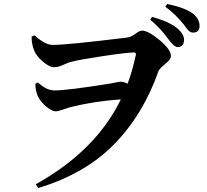

<svg xmlns="http://www.w3.org/2000/svg" viewBox="-20 -867 1040 966"><path d="M139 -683 154 -689Q207 -641 246 -641Q318 -641 619 -678Q639 -680 660.5 -696.5Q682 -713 695 -713Q725 -713 782.5 -665.5Q840 -618 840 -585Q840 -568 811 -545Q782 -522 777 -508Q700 -290 554 -141Q408 8 172 79L160 60Q462 -108 588 -367Q456 -358 339 -329Q326 -326 299.5 -316.5Q273 -307 261 -307Q239 -307 209.5 -333.5Q180 -360 170 -384Q158 -412 158 -446L171 -452Q214 -412 254 -412Q319 -412 537 -447Q580 -456 586 -456Q602 -456 622 -446Q645 -506 663 -589Q667 -603 654 -603Q619 -603 496.5 -584.5Q374 -566 335 -555Q321 -551 304.5 -543.5Q288 -536 277 -532.5Q266 -529 254 -529Q228 -529 195.5 -557Q163 -585 151 -615Q139 -646 139 -683ZM736 -768 745 -782Q836 -757 876 -721Q906 -694 906 -666Q906 -650 897.5 -640Q889 -630 874 -630Q856 -630 827 -670Q792 -720 736 -768ZM812 -833 821 -847Q909 -829 950 -799Q984 -772 984 -737Q984 -703 951 -703Q948 -703 944.5 -704Q941 -705 939 -705.5Q937 -706 933.5 -709Q930 -712 928.5 -713.5Q927 -715 923 -719.5Q919 -724 917.5 -726Q916 -728 911.5 -734Q907 -740 905 -743Q867 -792 812 -833Z"/></svg>

Font: Swei Spring CJKtc
Style: Bold
Weight: 700
Version: Version 1.021